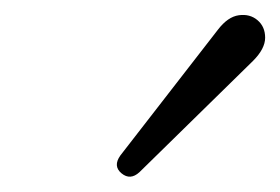

<svg xmlns="http://www.w3.org/2000/svg" viewBox="-20 -776 368 252"><path d="M163 -550Q151 -539 139.5 -548.5Q128 -558 138 -572L266 -737Q279 -754 293.5 -756Q308 -758 318 -749.5Q328 -741 328 -726.5Q328 -712 312 -696Z"/></svg>

Font: Nunito VF Beta Light
Style: Regular
Weight: 300
Designer: Vernon Adams
Foundry: newtypography
Version: Version 3.001